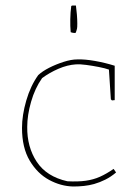

<svg xmlns="http://www.w3.org/2000/svg" viewBox="-20 -672 482 698"><path d="M246 6Q201 5 158.5 -18Q116 -41 88 -88Q60 -135 60 -207Q60 -253 75.5 -306.5Q91 -360 119 -399Q134 -413 158.5 -425.5Q183 -438 211 -447Q239 -456 261 -456Q288 -457 325 -450.5Q362 -444 397 -433V-308L387 -307L383 -311L376 -419Q362 -424 339 -428.5Q316 -433 293.5 -436Q271 -439 256 -438Q225 -436 192.5 -422Q160 -408 133 -388Q107 -351 93 -302Q79 -253 79 -211Q78 -138 113.5 -84Q149 -30 225 -13Q264 -11 292 -15Q320 -19 343.5 -29.5Q367 -40 393 -58L402 -45Q383 -29 363 -19Q343 -9 322 -3Q304 2 285 4Q266 6 246 6ZM237 -555Q235 -576 235.5 -602Q236 -628 239 -650Q241 -652 244.5 -652Q248 -652 252 -652H256Q258 -638 259.5 -619.5Q261 -601 261 -586.5Q261 -572 260 -568Q260 -566 257.5 -559Q255 -552 254 -552Q252 -552 247 -552.5Q242 -553 237 -555Z"/></svg>

Font: Labrada Thin
Style: Regular
Weight: 100
Designer: Mercedes Jáuregui
Foundry: Omnibus-Type Team
Version: Version 1.000; ttfautohint (v1.8.4.7-5d5b)